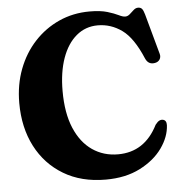

<svg xmlns="http://www.w3.org/2000/svg" viewBox="-52 -766 790 832"><g transform="rotate(-5 342.5 -350.0)"><path d="M659 -195.5Q656.5 -145 621.8 -96.2Q587 -47.5 524.2 -15.5Q461.5 16.5 375 16.5Q269 16.5 191.8 -29.8Q114.5 -76 72.2 -157.8Q30 -239.5 30 -346.5Q30 -426 55.5 -493.2Q81 -560.5 127 -610.2Q173 -660 234.5 -687.8Q296 -715.5 368 -715.5Q415 -715.5 444.8 -706.5Q474.5 -697.5 492 -688.8Q509.5 -680 520 -680Q531 -680 540.2 -688.2Q549.5 -696.5 558.8 -705Q568 -713.5 578.5 -713.5Q589.5 -713.5 595.5 -706.8Q601.5 -700 606.5 -682L655 -505.5Q658.5 -492 651.8 -481.5Q645 -471 631 -468.5Q602 -463 589.5 -492Q551 -583.5 503 -618Q455 -652.5 398 -652.5Q344.5 -652.5 304.8 -619.2Q265 -586 243.2 -525Q221.5 -464 221.5 -382Q221.5 -286 249.2 -220.5Q277 -155 325.8 -121.5Q374.5 -88 437.5 -88Q553.5 -88 610.5 -201.5Q620.5 -214.5 628.5 -218.2Q636.5 -222 644.5 -220Q659.5 -216.5 659 -195.5Z"/></g></svg>

Font: Fraunces 72pt S050
Style: Bold
Weight: 700
Version: Version 1.000; ttfautohint (v1.8.3)